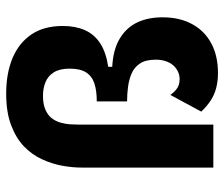

<svg xmlns="http://www.w3.org/2000/svg" viewBox="-72 -638 725 621"><g transform="rotate(-90 290.5 -327.5)"><path d="M365 15Q338 15 315.5 9Q293 3 274.5 -9.5Q256 -22 240 -39L294 -139Q301 -129 309 -122Q317 -115 325.5 -112Q334 -109 345 -109Q358 -109 369.5 -114.5Q381 -120 389.5 -129.5Q398 -139 403 -153.5Q408 -168 408 -186Q408 -219 395.5 -237.5Q383 -256 363 -264.5Q343 -273 319.5 -276Q296 -279 273 -279V-377Q307 -377 330.5 -384.5Q354 -392 366.5 -411Q379 -430 379 -465Q379 -497 367 -516Q355 -535 335 -543Q315 -551 291 -551Q264 -551 246 -543Q228 -535 218.5 -522.5Q209 -510 204.5 -494.5Q200 -479 199 -464Q198 -449 198 -437V0H59V-426Q59 -456 65 -489Q71 -522 86 -554.5Q101 -587 127.5 -612.5Q154 -638 196 -654Q238 -670 298 -670Q364 -670 413 -649.5Q462 -629 489.5 -588.5Q517 -548 517 -487Q517 -446 503.5 -415.5Q490 -385 461 -366Q432 -347 385 -340V-327Q441 -324 476.5 -302.5Q512 -281 528.5 -246Q545 -211 545 -164Q545 -109 523 -68.5Q501 -28 460.5 -6.5Q420 15 365 15Z"/></g></svg>

Font: Bricolage Grotesque SemiCondensed
Style: Bold
Weight: 700
Width: 4
Designer: Mathieu Triay
Foundry: Atelier Triay
Version: Version 1.001;gftools[0.9.33.dev8+g029e19f]